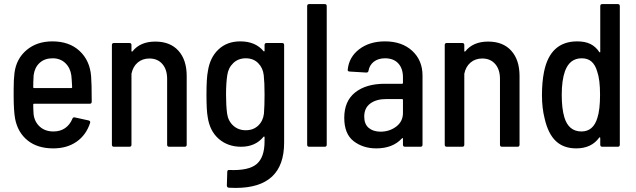

<svg xmlns="http://www.w3.org/2000/svg" viewBox="-20 -720 3118 942"><path d="M335 -137Q338 -146 347 -144L415 -129Q425 -126 422 -117Q403 -58 356 -25Q309 8 241 8Q164 8 115.5 -31Q67 -70 54 -138Q47 -178 47 -250V-282Q47 -330 51 -362Q60 -432 110.5 -474.5Q161 -517 237 -517Q320 -517 370.5 -470Q421 -423 427 -346Q430 -312 430 -221Q430 -211 420 -211H147Q143 -211 143 -207Q143 -186 145 -158Q150 -121 176 -98Q202 -75 242 -75Q276 -75 299.5 -91.5Q323 -108 335 -137ZM145 -351Q143 -315 143 -292Q143 -288 147 -288H330Q334 -288 334 -292Q332 -332 330 -350Q325 -387 300.5 -410.5Q276 -434 238 -434Q199 -434 174.5 -411.5Q150 -389 145 -351Z M896 -347V-10Q896 0 886 0H810Q800 0 800 -10V-333Q800 -379 776.5 -406Q753 -433 713 -433Q679 -433 655.5 -413Q632 -393 625 -358V-354V-10Q625 0 615 0H539Q529 0 529 -10V-499Q529 -509 539 -509H615Q625 -509 625 -499V-470Q625 -468 626.5 -467Q628 -466 630 -468Q668 -516 742 -516Q815 -516 855.5 -471Q896 -426 896 -347Z M1288 -509H1364Q1374 -509 1374 -499V-20Q1374 202 1136 202Q1114 202 1103 201Q1093 200 1093 190L1095 123Q1095 118 1098 115.5Q1101 113 1105 114Q1200 118 1239 85Q1278 52 1278 -27V-47Q1278 -49 1276.5 -50Q1275 -51 1273 -49Q1233 0 1163 0Q1098 0 1053.5 -38.5Q1009 -77 999 -146Q993 -178 993 -255Q993 -338 1000 -371Q1010 -438 1052 -477.5Q1094 -517 1159 -517Q1233 -517 1273 -469Q1275 -467 1276.5 -468Q1278 -469 1278 -471V-499Q1278 -509 1288 -509ZM1278 -256Q1278 -316 1274 -351Q1270 -387 1246.5 -410.5Q1223 -434 1186 -434Q1149 -434 1124.5 -410.5Q1100 -387 1095 -351Q1089 -312 1089 -256Q1089 -204 1094 -164Q1099 -127 1124 -104Q1149 -81 1186 -81Q1223 -81 1247 -104Q1271 -127 1275 -163Q1278 -202 1278 -256Z M1497 -700H1573Q1583 -700 1583 -690V-10Q1583 0 1573 0H1497Q1487 0 1487 -10V-690Q1487 -700 1497 -700Z M2053 -349V-10Q2053 0 2043 0H1967Q1957 0 1957 -10V-40Q1957 -42 1955.5 -42.5Q1954 -43 1952 -41Q1907 8 1826 8Q1761 8 1715 -27.5Q1669 -63 1669 -142Q1669 -224 1722.5 -266.5Q1776 -309 1868 -309H1953Q1957 -309 1957 -313V-341Q1957 -384 1934 -409Q1911 -434 1869 -434Q1836 -434 1814.5 -417.5Q1793 -401 1788 -373Q1787 -364 1777 -364L1695 -369Q1691 -369 1688 -371.5Q1685 -374 1686 -378Q1692 -440 1742.5 -478.5Q1793 -517 1869 -517Q1952 -517 2002.5 -470.5Q2053 -424 2053 -349ZM1957 -166V-230Q1957 -234 1953 -234H1875Q1826 -234 1796.5 -212Q1767 -190 1767 -148Q1767 -111 1789 -92.5Q1811 -74 1847 -74Q1891 -74 1924 -99Q1957 -124 1957 -166Z M2529 -347V-10Q2529 0 2519 0H2443Q2433 0 2433 -10V-333Q2433 -379 2409.5 -406Q2386 -433 2346 -433Q2312 -433 2288.5 -413Q2265 -393 2258 -358V-354V-10Q2258 0 2248 0H2172Q2162 0 2162 -10V-499Q2162 -509 2172 -509H2248Q2258 -509 2258 -499V-470Q2258 -468 2259.5 -467Q2261 -466 2263 -468Q2301 -516 2375 -516Q2448 -516 2488.5 -471Q2529 -426 2529 -347Z M2935 -700H3011Q3021 -700 3021 -690V-10Q3021 0 3011 0H2935Q2925 0 2925 -10V-43Q2925 -45 2923 -46Q2921 -47 2920 -45Q2882 8 2807 8Q2745 8 2707 -28Q2669 -64 2652 -139Q2639 -190 2639 -253Q2639 -317 2649 -367Q2679 -517 2812 -517Q2851 -517 2877 -504Q2903 -491 2920 -465Q2922 -463 2923.5 -463Q2925 -463 2925 -466V-690Q2925 -700 2935 -700ZM2924 -255Q2924 -330 2910 -369Q2901 -401 2882.5 -417.5Q2864 -434 2834 -434Q2775 -434 2752 -371Q2736 -326 2736 -255Q2736 -187 2749 -144Q2770 -75 2833 -75Q2891 -75 2911 -142Q2924 -182 2924 -255Z"/></svg>

Font: Barlow Semi Condensed Medium
Style: Regular
Weight: 500
Width: 4
Designer: Jeremy Tribby
Foundry: Tribby Type
Version: Version 1.422; ttfautohint (v1.8)